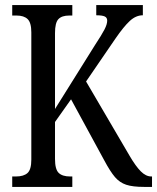

<svg xmlns="http://www.w3.org/2000/svg" viewBox="-20 -734 617 754"><path d="M28 -41H43Q73 -41 88 -54.5Q103 -68 103 -107V-607Q103 -645 88.5 -659Q74 -673 45 -673H28V-714H264V-673H252Q223 -673 209.5 -659Q196 -645 196 -604V-306L353 -557Q380 -598 390.5 -618.5Q401 -639 401 -653Q401 -665 391 -669.5Q381 -674 358 -674V-714H541V-674Q514 -674 490 -652Q466 -630 433 -582L318 -414L489 -122Q513 -81 533 -61Q553 -41 574 -41H577V0H546Q501 0 475.5 -8.5Q450 -17 431.5 -38.5Q413 -60 389 -105L259 -344L196 -255V-110Q196 -69 210.5 -55Q225 -41 255 -41H264V0H28Z"/></svg>

Font: Noto Serif Cond
Style: Regular
Weight: 400
Width: 3
Designer: Monotype Design Team
Foundry: Monotype Imaging Inc.
Version: Version 1.001